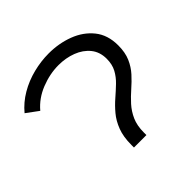

<svg xmlns="http://www.w3.org/2000/svg" viewBox="-157 -668 805 805"><g transform="rotate(-45 245.0 -266.0)"><path d="M204.8 0V-14.6Q204.8 -63.5 218 -97.7Q231.1 -132 251.9 -156.8Q272.7 -181.7 296.1 -201.8Q319.4 -222 340.2 -241.9Q361 -261.8 374.2 -286.2Q387.3 -310.6 387.3 -344.1Q387.3 -384.4 364.9 -412.1Q342.5 -439.7 305.5 -453.9Q268.4 -468.1 225.3 -468.1Q173.7 -468.1 121.7 -447.5Q69.7 -426.8 35.8 -386.5L-17.8 -426Q11.3 -461.1 51.7 -484.8Q92.1 -508.5 138.6 -520.2Q185.2 -531.9 230.7 -531.9Q291.1 -531.9 343.6 -512Q396.2 -492.1 428.7 -451.7Q461.2 -411.3 461.2 -349.6Q461.2 -307.4 448 -277.3Q434.9 -247.3 414.1 -224.4Q393.3 -201.5 369.9 -181.2Q346.5 -160.8 325.7 -137.9Q304.9 -114.9 291.8 -85.5Q278.6 -56.1 278.6 -14.6V0Z"/></g></svg>

Font: Montserrat Thin
Style: Regular
Weight: 100
Designer: Julieta Ulanovsky
Foundry: Julieta Ulanovsky
Version: Version 9.000